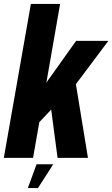

<svg xmlns="http://www.w3.org/2000/svg" viewBox="-46 -805 573 979"><path d="M-26.5 0H122.5L154.5 -182L215 -246L247.5 0H402.5L341 -376L506.5 -596.5H342L190.5 -384L260.5 -785H111.5ZM96 154H147.5L225.5 32.5H140.5Z"/></svg>

Font: Anybody Condensed
Style: Bold Italic
Weight: 700
Width: 3
Italic angle: -10°
Version: Version 1.113;gftools[0.9.25]